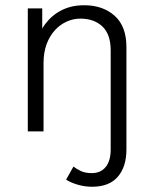

<svg xmlns="http://www.w3.org/2000/svg" viewBox="-20 -501 583 732"><path d="M86 -469H141V-392Q150 -408 164.5 -424Q179 -440 199 -453Q219 -466 244 -473.5Q269 -481 301 -481Q372 -481 417 -441Q462 -401 462 -321V69Q462 135 429 173Q396 211 331 211Q304 211 277.5 203.5Q251 196 232 184L260 134Q270 142 287 150.5Q304 159 330 159Q364 159 383 135.5Q402 112 402 69V-309Q402 -370 370.5 -400Q339 -430 286 -430Q260 -430 235 -419Q210 -408 190 -386.5Q170 -365 158 -333.5Q146 -302 146 -260V0H86Z"/></svg>

Font: Post Grotesk Light
Style: Light
Weight: 300
Version: Version 1.0